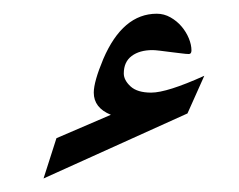

<svg xmlns="http://www.w3.org/2000/svg" viewBox="-20 -264 354 284"><path d="M282.2 -151.9 257.3 -96.2 44.4 0 63.5 -59.6 144 -94.2Q118.7 -104.5 118.7 -127Q118.7 -143.1 132.8 -176.8Q161.6 -243.7 211.9 -243.7Q222.7 -243.7 232.2 -238.3Q241.7 -232.9 248.5 -224.9Q255.4 -216.8 259.3 -207.3Q263.2 -197.8 263.2 -189.5Q263.2 -184.1 259.3 -184.1Q255.4 -184.1 248 -185.1Q240.7 -186 232.4 -187Q224.1 -188 216.6 -189Q209 -189.9 205.6 -189.9Q186.5 -189.9 174.8 -181.2Q163.1 -172.4 163.1 -155.3Q163.1 -145.5 173.1 -136.2Q183.1 -127 203.6 -127Q227.1 -127 282.2 -151.9Z"/></svg>

Font: SakalBharati
Style: Regular
Weight: 400
Designer: CDAC GIST
Foundry: CDAC
Version: 13.02